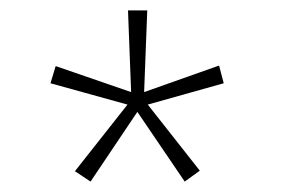

<svg xmlns="http://www.w3.org/2000/svg" viewBox="-20 -779 540 369"><path d="M335 -430 364 -451 264 -578 410 -619 401 -653 257 -602 263 -759H226L232 -602L87 -652L77 -619L225 -578L124 -450L154 -430L244 -564Z"/></svg>

Font: Noto Sans Mono ExtraCondensed ExtraLight
Style: Regular
Weight: 200
Width: 2
Designer: Monotype Design Team
Foundry: Monotype Imaging Inc.
Version: Version 2.014